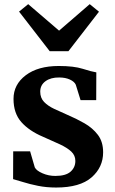

<svg xmlns="http://www.w3.org/2000/svg" viewBox="-20 -870 539 902"><path d="M121.5 -159 143.5 -83.5Q151.5 -68 179.8 -55.8Q208 -43.5 240 -43.5Q289 -43.5 311.5 -63.5Q334 -83.5 334 -114Q334 -140 314.8 -158Q295.5 -176 261.2 -192Q227 -208 182 -227.5Q117 -255 80.2 -296.5Q43.5 -338 43.5 -405.5Q43.5 -473 101 -516.5Q158.5 -560 256 -560Q327 -560 368.5 -546.8Q410 -533.5 432.5 -530L432 -399.5H358.5L336 -472Q329.5 -486.5 308.5 -496.2Q287.5 -506 258 -506Q218.5 -506.5 193.8 -488.5Q169 -470.5 169 -439.5Q169 -410 187 -391.2Q205 -372.5 234 -358.8Q263 -345 295.5 -331Q338 -313 376.5 -291Q415 -269 439.8 -236.5Q464.5 -204 464.5 -154.5Q464.5 -84 410 -36.5Q355.5 11 243.5 11Q198 11 158.5 3Q119 -5 89 -14.5Q59 -24 41.5 -28.5L42 -159ZM112.5 -850.5 257.5 -726 401.5 -850.5 445 -815 301.5 -629.5H213.5L69.5 -815.5Z"/></svg>

Font: Merriweather Text Regular
Style: Bold
Weight: 700
Designer: Eben Sorkin
Foundry: Eben Sorkin
Version: Version 2.100; ttfautohint (v1.7.19-72a1) -l 8 -r 50 -G 200 